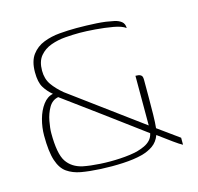

<svg xmlns="http://www.w3.org/2000/svg" viewBox="-77 -545 656 635"><g transform="rotate(-15 251.0 -228.0)"><path d="M477 0Q467 -5 447 -19.5Q427 -34 400 -54Q392 -32 375 -20Q358 -8 335 -2Q308 5 270 7Q232 9 193.5 7Q155 5 127 0Q100 -5 80.5 -18.5Q61 -32 51 -62.5Q41 -93 41 -148Q41 -176 48.5 -203.5Q56 -231 70.5 -250.5Q85 -270 105 -274Q88 -288 77 -306Q66 -324 66 -358Q66 -396 82 -417.5Q98 -439 123.5 -449Q149 -459 178.5 -461.5Q208 -464 236 -464Q253 -464 270 -463.5Q287 -463 304 -462Q321 -461 336 -459Q350 -457 364 -454Q378 -451 387.5 -443.5Q397 -436 397 -421Q384 -431 355.5 -436Q327 -441 295.5 -443.5Q264 -446 242 -446Q219 -446 193 -444Q167 -442 143.5 -433.5Q120 -425 105 -407Q90 -389 90 -357Q90 -329 104 -309Q118 -289 141 -270L384 -91V-261Q395 -261 400 -258.5Q405 -256 406.5 -252Q408 -248 408 -241Q408 -214 408 -182.5Q408 -151 407.5 -122.5Q407 -94 405 -76L477 -24ZM119 -259Q98 -255 86.5 -235Q75 -215 70.5 -190.5Q66 -166 66 -150Q66 -79 84 -52Q102 -25 138 -17Q163 -12 196.5 -10Q230 -8 264.5 -10Q299 -12 324 -18Q338 -22 350 -27.5Q362 -33 370.5 -42Q379 -51 382 -65Q316 -114 250.5 -162.5Q185 -211 119 -259Z"/></g></svg>

Font: Genos Thin
Style: Regular
Weight: 100
Designer: Robert E. Leuschke
Foundry: Robert E. Leuschke
Version: Version 1.010